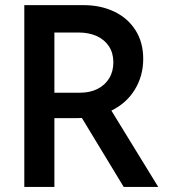

<svg xmlns="http://www.w3.org/2000/svg" viewBox="-20 -740 677 760"><path d="M76.2 -719.7H310.5Q377.9 -719.7 431.6 -694.3Q485.4 -668.9 516.1 -620.8Q546.9 -572.8 546.9 -506.8Q546.9 -439.9 513.9 -385.7Q481 -331.5 420.9 -302.2L606.4 0H469.7L304.2 -272.9Q297.9 -272.5 284.2 -272.5H195.3V0H76.2ZM296.9 -373Q335.9 -373 365.7 -387.9Q395.5 -402.8 412.1 -429.9Q428.7 -457 428.7 -493.2Q428.7 -529.8 411.4 -556.4Q394 -583 363 -597.2Q332 -611.3 291 -611.3H195.3V-373Z"/></svg>

Font: Reddit Sans Strawberry SemiBold
Style: Regular
Weight: 600
Designer: Stephen Hutchings
Foundry: Reddit
Version: Version 1.013